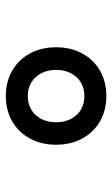

<svg xmlns="http://www.w3.org/2000/svg" viewBox="117 -934 386 660"><g transform="rotate(-90 310.0 -604.0)"><path d="M142.5 -604.2Q142.5 -654.9 163.8 -694.1Q185 -733.3 223 -755.2Q261.1 -777 310 -777Q358.9 -777 397 -755.2Q435 -733.3 456.2 -694.1Q477.5 -654.9 477.5 -604.2Q477.5 -553.6 456.2 -514.3Q435 -475.1 397 -453.2Q358.9 -431.4 310 -431.4Q261.1 -431.4 223 -453.2Q185 -475.1 163.8 -514.3Q142.5 -553.6 142.5 -604.2ZM399.8 -604.2Q399.8 -632 388.7 -654.2Q377.6 -676.4 357.2 -689Q336.9 -701.5 309.8 -701.5Q282.8 -701.5 262.3 -689Q241.8 -676.5 230.7 -654.3Q219.7 -632.2 219.7 -604.2Q219.7 -576.4 230.7 -554.2Q241.8 -531.9 262.3 -519.4Q282.9 -506.9 309.9 -506.9Q336.8 -506.9 357.2 -519.4Q377.6 -531.9 388.7 -554.1Q399.8 -576.4 399.8 -604.2Z"/></g></svg>

Font: Monaspace Krypton Var ExLight
Style: Regular
Weight: 200
Designer: Riley Cran and the Lettermatic Team
Version: Version 1.200 (Monaspace Krypton Var)